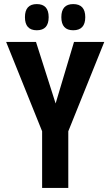

<svg xmlns="http://www.w3.org/2000/svg" viewBox="-20 -919 540 939"><path d="M397 -835Q397 -899 338 -899Q280 -899 280 -835Q280 -771 338 -771Q397 -771 397 -835ZM218 -835Q218 -899 160 -899Q102 -899 102 -835Q102 -771 160 -771Q218 -771 218 -835ZM314 0V-277L490 -714H342L252 -413L156 -714H10L186 -277V0Z"/></svg>

Font: Noto Sans Mono UI Condensed
Style: Bold
Weight: 700
Width: 3
Designer: Monotype Design team
Foundry: Monotype Imaging Inc.
Version: 1.000